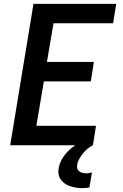

<svg xmlns="http://www.w3.org/2000/svg" viewBox="-20 -755 640 998"><path d="M33 0 154 -735H584L568 -634H258L224 -433H468L452 -332H208L169 -101H479L463 0ZM407 223Q391 223 375.5 220.5Q360 218 345 213Q330 208 317.5 199.5Q305 191 296 178.5Q287 166 284.5 150.5Q282 135 285 119Q290 89 309 61Q328 33 353.5 13Q379 -7 408.5 -20Q438 -33 469 -38L463 0Q447 8 434 19Q421 30 410.5 43.5Q400 57 391.5 72Q383 87 381 103Q379 113 382 122Q385 131 392.5 136Q400 141 409.5 143.5Q419 146 429 146Q437 146 444 144.5Q451 143 458 141L445 219Q436 221 426.5 222Q417 223 407 223Z"/></svg>

Font: Iosevka Aile Oblique
Style: Bold
Weight: 700
Italic angle: -9°
Designer: Belleve Invis
Foundry: Belleve Invis
Version: Version 31.1.0; ttfautohint (v1.8.4)